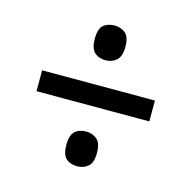

<svg xmlns="http://www.w3.org/2000/svg" viewBox="-83 -699 682 684"><g transform="rotate(15 258.0 -357.5)"><path d="M259 -489Q233 -489 217.5 -503.5Q202 -518 202 -553Q202 -590 217.5 -603.5Q233 -617 259 -617Q282 -617 298.5 -603.5Q315 -590 315 -553Q315 -518 298.5 -503.5Q282 -489 259 -489ZM50 -319V-396H466V-319ZM259 -98Q233 -98 217.5 -112Q202 -126 202 -162Q202 -198 217.5 -212Q233 -226 259 -226Q282 -226 298.5 -212Q315 -198 315 -162Q315 -126 298.5 -112Q282 -98 259 -98Z"/></g></svg>

Font: Noto Serif SemiCondensed Black
Style: Regular
Weight: 900
Width: 4
Designer: Monotype Design Team
Foundry: Monotype Imaging Inc.
Version: Version 2.014; ttfautohint (v1.8.4.7-5d5b)